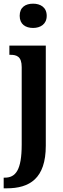

<svg xmlns="http://www.w3.org/2000/svg" viewBox="-34 -784 345 1044"><path d="M146 -632C185 -632 220 -652 220 -698C220 -745 185 -764 146 -764C105 -764 73 -745 73 -698C73 -652 105 -632 146 -632ZM-14 240H2C127 240 215 187 215 8V-536H17V-486H22C57 -486 84 -477 84 -419V2C84 141 51 182 -8 182H-14Z"/></svg>

Font: Noto Serif Myanmar ExtraCondensed
Style: Bold
Weight: 700
Width: 2
Designer: Ben Mitchell and the Monotype Design Team
Foundry: Monotype Imaging Inc.
Version: Version 2.106